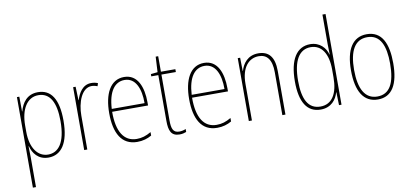

<svg xmlns="http://www.w3.org/2000/svg" viewBox="-85 -1057 3405 1585"><g transform="rotate(-10 1618.0 -264.0)"><path d="M254 -537C161 -537 119 -472 100 -403H98L97 -527H77V232H103V-21C103 -56 102 -88 101 -110H104C119 -51 162 10 248 10C355 10 422 -80 422 -270C422 -449 364 -537 254 -537ZM253 -512C350 -512 397 -427 397 -270C397 -86 334 -15 249 -15C163 -15 103 -96 103 -232V-284C103 -418 157 -512 253 -512Z M700 -535C628 -535 592 -470 575 -414H573L569 -527H548V0H574V-283C574 -394 616 -510 700 -510C719 -510 735 -505 748 -500L756 -524C739 -532 719 -535 700 -535Z M976 -537C859 -537 804 -423 804 -263C804 -97 861 10 992 10C1040 10 1078 -2 1113 -22V-51C1070 -26 1035 -15 992 -15C884 -15 829 -106 830 -271H1131V-298C1131 -424 1090 -537 976 -537ZM976 -512C1067 -512 1107 -417 1106 -295H831C839 -440 893 -512 976 -512Z M1348 -14C1297 -14 1284 -49 1284 -119V-503H1405V-527H1284V-657H1263L1256 -528L1199 -522V-503H1258V-120C1258 -37 1276 10 1347 10C1371 10 1387 5 1403 -1V-26C1389 -19 1369 -14 1348 -14Z M1646 -537C1529 -537 1474 -423 1474 -263C1474 -97 1531 10 1662 10C1710 10 1748 -2 1783 -22V-51C1740 -26 1705 -15 1662 -15C1554 -15 1499 -106 1500 -271H1801V-298C1801 -424 1760 -537 1646 -537ZM1646 -512C1737 -512 1777 -417 1776 -295H1501C1509 -440 1563 -512 1646 -512Z M2101 -537C2012 -537 1969 -475 1952 -416H1950L1948 -527H1928V0H1954V-308C1954 -445 2018 -513 2101 -513C2168 -513 2209 -468 2209 -359V0H2235V-366C2235 -485 2187 -537 2101 -537Z M2530 10C2619 10 2663 -50 2679 -108H2681L2684 0H2705V-760H2679V-511C2679 -483 2680 -456 2681 -425H2679C2665 -481 2617 -537 2536 -537C2423 -537 2359 -439 2359 -255C2359 -82 2416 10 2530 10ZM2532 -15C2430 -15 2386 -101 2386 -255C2386 -425 2439 -512 2536 -512C2628 -512 2679 -430 2679 -300V-234C2679 -100 2631 -15 2532 -15Z M3185 -264C3185 -428 3137 -537 3010 -537C2892 -537 2831 -440 2831 -265C2831 -88 2891 10 3010 10C3128 10 3185 -87 3185 -264ZM2857 -265C2857 -423 2906 -512 3010 -512C3120 -512 3159 -413 3159 -265C3159 -102 3113 -15 3009 -15C2905 -15 2857 -107 2857 -265Z"/></g></svg>

Font: Noto Sans Gujarati Condensed Thin
Style: Regular
Weight: 100
Width: 3
Designer: Jelle Bosma - Monotype Design Team, Universal Thirst
Foundry: Monotype Imaging Inc.
Version: Version 2.106